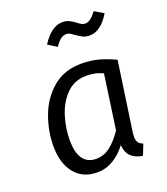

<svg xmlns="http://www.w3.org/2000/svg" viewBox="-142 -869 852 980"><g transform="rotate(-20 283.5 -379.0)"><path d="M511 -493 457 -119Q455 -99 455 -94Q455 -76 462.5 -64.5Q470 -53 488 -46L465 12Q425 6 403 -15Q381 -36 377 -78Q346 -36 305.5 -12Q265 12 219 12Q140 12 96 -42.5Q52 -97 52 -190Q52 -270 81 -350Q110 -430 172.5 -484Q235 -538 330 -538Q379 -538 422 -526.5Q465 -515 511 -493ZM141 -190Q141 -122 165.5 -88.5Q190 -55 236 -55Q278 -55 312 -81Q346 -107 380 -156L422 -452Q400 -462 379.5 -466.5Q359 -471 332 -471Q267 -471 224 -427.5Q181 -384 161 -319.5Q141 -255 141 -190ZM349 -687Q334 -698 326.5 -702Q319 -706 310 -706Q292 -706 277.5 -694.5Q263 -683 247 -659L199 -689Q251 -770 311 -770Q332 -770 347.5 -762.5Q363 -755 380 -742Q392 -732 401 -727.5Q410 -723 419 -723Q435 -723 449.5 -734Q464 -745 481 -768L530 -739Q481 -658 421 -658Q399 -658 384 -665.5Q369 -673 349 -687Z"/></g></svg>

Font: FiraGO Book
Style: Italic
Weight: 350
Italic angle: -8°
Designer: bBox Type GmbH
Foundry: bBox Type GmbH
Version: Version 1.001